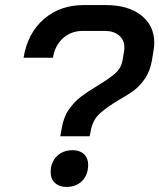

<svg xmlns="http://www.w3.org/2000/svg" viewBox="-20 -728 629 758"><path d="M224 -223Q231 -266 252.5 -296.5Q274 -327 300 -346.5Q326 -366 367 -391Q412 -418 435.5 -439Q459 -460 464 -491L470 -527Q471 -532 471 -541Q471 -570 450 -588Q429 -606 393 -606H307Q261 -606 229 -577.5Q197 -549 189 -500H73Q89 -597 153 -652.5Q217 -708 311 -708H397Q486 -708 537.5 -667.5Q589 -627 589 -559Q589 -544 586 -527L580 -491Q573 -449 553.5 -419.5Q534 -390 510 -372Q486 -354 447 -332Q399 -303 373 -279Q347 -255 339 -215L334 -190H218ZM180 -48Q180 -87 204 -111Q228 -135 267 -135Q295 -135 311.5 -119.5Q328 -104 328 -78Q328 -38 304.5 -14Q281 10 242 10Q214 10 197 -6Q180 -22 180 -48Z"/></svg>

Font: Bai Jamjuree SemiBold
Style: Italic
Weight: 600
Italic angle: -10°
Version: Version 1.000; ttfautohint (v1.6)